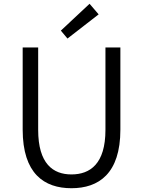

<svg xmlns="http://www.w3.org/2000/svg" viewBox="-20 -983 756 1016"><path d="M358 13C502 13 617 -64 617 -297V-732H538V-296C538 -116 457 -60 358 -60C261 -60 182 -116 182 -296V-732H100V-297C100 -64 214 13 358 13ZM337 -779 502 -907 454 -963 302 -821Z"/></svg>

Font: Noto Sans JP DemiLight
Style: Regular
Weight: 350
Designer: Ryoko NISHIZUKA 西塚涼子 (kana, bopomofo & ideographs); Paul D. Hunt (Latin, Greek & Cyrillic); Sandoll Communications 산돌커뮤니
Foundry: Adobe
Version: Version 2.004;hotconv 1.0.118;makeotfexe 2.5.65603